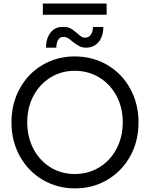

<svg xmlns="http://www.w3.org/2000/svg" viewBox="-20 -1042 836 1070"><path d="M43.9 -360.4Q43.9 -463.9 89.8 -547.9Q135.7 -631.8 216.3 -679.7Q296.9 -727.5 396.5 -727.5Q497.1 -727.5 578.4 -679.7Q659.7 -631.8 705.8 -547.6Q752 -463.4 752 -359.4Q752 -255.4 705.6 -171.6Q659.2 -87.9 578.4 -40Q497.6 7.8 398.4 7.8Q298.8 7.8 217.8 -40Q136.7 -87.9 90.3 -171.9Q43.9 -255.9 43.9 -360.4ZM664.1 -360.4Q664.1 -442.9 628.9 -508.3Q593.8 -573.7 532.7 -610.6Q471.7 -647.5 396.5 -647.5Q322.8 -647.5 262.2 -610.6Q201.7 -573.7 166.7 -508.3Q131.8 -442.9 131.8 -360.4Q131.8 -278.3 166.3 -212.6Q200.7 -147 261 -109.6Q321.3 -72.3 396.5 -72.3Q472.7 -72.3 533.9 -109.9Q595.2 -147.5 629.6 -213.4Q664.1 -279.3 664.1 -360.4ZM330.1 -891.6Q356 -893.1 373 -883.8Q390.1 -874.5 410.2 -856.4Q423.3 -844.2 432.9 -838.1Q442.4 -832 454.1 -832Q474.6 -832 486.3 -848.9Q498 -865.7 498 -891.6H555.7Q556.2 -858.9 544.7 -832.5Q533.2 -806.2 511.5 -791.3Q489.7 -776.4 460 -776.4Q437.5 -776.4 421.1 -785.2Q404.8 -793.9 383.8 -810.5Q368.7 -823.7 357.9 -830.1Q347.2 -836.4 334 -835.9Q315.4 -837.4 304.7 -820.8Q293.9 -804.2 293.9 -776.4H236.3Q236.3 -810.5 247.8 -837.2Q259.3 -863.8 280.5 -878.4Q301.8 -893.1 330.1 -891.6ZM218.8 -1022.5H574.2V-960H218.8Z"/></svg>

Font: Reddit Sans Vanilla
Style: Regular
Weight: 400
Designer: Stephen Hutchings
Foundry: Reddit
Version: Version 1.013